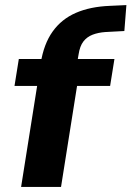

<svg xmlns="http://www.w3.org/2000/svg" viewBox="-20 -735 517 755"><path d="M63 0 126 -397H37L54 -503H193L134 -451L140 -486Q152 -562 187 -611Q222 -660 278.5 -684.5Q335 -709 412 -712L477 -715L469 -613L394 -609Q366 -607 344 -598.5Q322 -590 308 -572Q294 -554 289 -521L283 -486L265 -503H430L413 -397H283L220 0Z"/></svg>

Font: Nunito Sans 7pt SemiCondensed ExtraBold
Style: Italic
Weight: 800
Width: 4
Italic angle: -9°
Designer: Vernon Adams
Foundry: Vernon Adams
Version: Version 3.101;gftools[0.9.27]